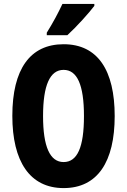

<svg xmlns="http://www.w3.org/2000/svg" viewBox="-20 -1002 649 981"><path d="M462 -972V-982H299C278 -937 252 -888 219 -835V-822H324C372 -866 435 -936 462 -972ZM566 -409C566 -642 480 -776 305 -776C134 -776 43 -649 43 -410C43 -178 132 -41 305 -41C479 -41 566 -176 566 -409ZM200 -409C200 -566 235 -645 305 -645C374 -645 409 -569 409 -409C409 -249 375 -174 305 -174C235 -174 200 -253 200 -409Z"/></svg>

Font: Noto Sans Tamil UI ExtraCondensed ExtraBold
Style: Regular
Weight: 800
Width: 2
Designer: Jelle Bosma - Monotype Design Team
Foundry: Monotype Imaging Inc.
Version: Version 2.004